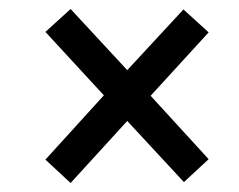

<svg xmlns="http://www.w3.org/2000/svg" viewBox="-20 -572 532 427"><path d="M81 -217 211 -360 81 -501 137 -552 263 -416 388 -551 444 -500 315 -359 444 -218 389 -167 263 -303 137 -165Z"/></svg>

Font: Noto Serif NarrowBlack
Style: Italic
Weight: 900
Width: 4
Italic angle: -12°
Designer: Monotype Design Team
Foundry: Monotype Imaging Inc.
Version: Version 1.001